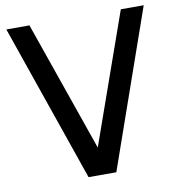

<svg xmlns="http://www.w3.org/2000/svg" viewBox="-83 -817 825 892"><g transform="rotate(-10 330.0 -371.0)"><path d="M546 -742 329 -128 115 -742H6L263 0H394L654 -742Z"/></g></svg>

Font: Cheyenne Sans Medium
Style: Regular
Weight: 500
Designer: The Public Sans project authors (U.S. Web Design System), Libre Franklin designed by Pablo Impallari and Rodrigo Fuenzal
Foundry: The Cheyenne Sans Project Authors
Version: Version 2.007